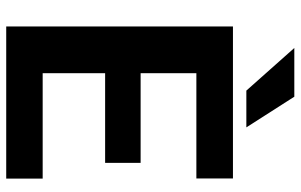

<svg xmlns="http://www.w3.org/2000/svg" viewBox="-190 -752 943 602"><g transform="rotate(90 281.0 -451.5)"><path d="M540.5 -114.3V0H63.5V-710.9H540V-596.2H210V-421.4H491.2V-310.1H210V-114.3ZM283.7 -903.3 379.9 -752.9H264.6L130.9 -903.3Z"/></g></svg>

Font: Vazirmatn RD
Style: Bold
Weight: 700
Designer: Saber Rastikerdar
Foundry: Saber Rastikerdar
Version: Version 32.102